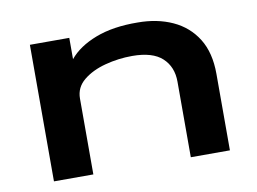

<svg xmlns="http://www.w3.org/2000/svg" viewBox="-59 -564 868 648"><g transform="rotate(-10 375.0 -239.5)"><path d="M77 0V-468H212V-395Q244 -434 304 -457Q364 -480 448 -479Q515 -479 567.5 -455Q620 -431 650 -383Q680 -335 680 -262V0H546V-259Q546 -310 513 -340.5Q480 -371 410 -371Q363 -371 317.5 -359Q272 -347 242 -322.5Q212 -298 212 -260V0Z"/></g></svg>

Font: Inconsolata ExtraExpanded ExtraBold
Style: Regular
Weight: 800
Width: 8
Monospace: yes
Designer: Raph Levien, Cyreal, Brenton Simpson
Foundry: Raph Levien, Cyreal, Google
Version: Version 3.001; ttfautohint (v1.8.2.53-6de2)